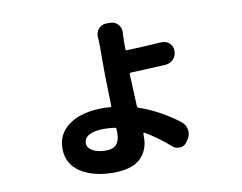

<svg xmlns="http://www.w3.org/2000/svg" viewBox="-77 -738 1154 916"><g transform="rotate(-10 500.0 -279.5)"><path d="M452.1 -106.4V-127.9Q452.1 -134.8 445.3 -135.7Q417 -139.6 392.6 -139.6Q346.7 -139.6 321.3 -126Q295.9 -112.3 295.9 -86.9Q295.9 -64.5 320.8 -50.3Q345.7 -36.1 385.7 -36.1Q452.1 -36.1 452.1 -106.4ZM763.7 -106.4Q783.2 -90.8 787.1 -66.4Q788.1 -60.5 788.1 -55.7Q788.1 -37.1 777.3 -20.5L770.5 -10.7Q758.8 7.8 737.3 10.7Q733.4 10.7 730.5 10.7Q711.9 10.7 698.2 -2Q638.7 -54.7 580.1 -87.9Q578.1 -88.9 576.2 -87.4Q574.2 -85.9 574.2 -84V-66.4Q574.2 -4.9 533.7 34.7Q493.2 74.2 401.4 74.2Q305.7 74.2 243.7 34.2Q181.6 -5.9 181.6 -81.1Q181.6 -153.3 241.7 -195.8Q301.8 -238.3 408.2 -238.3Q419.9 -238.3 439.5 -236.3Q447.3 -236.3 446.3 -243.2Q442.4 -371.1 442.4 -394.5V-535.2L440.4 -580.1Q440.4 -600.6 454.1 -616.2Q468.8 -632.8 491.2 -632.8H510.7Q533.2 -632.8 547.9 -616.2Q561.5 -600.6 561.5 -580.1L559.6 -536.1V-497.1Q559.6 -490.2 567.4 -490.2Q655.3 -493.2 733.4 -499Q735.4 -499 737.3 -499Q756.8 -499 772.5 -486.3Q789.1 -470.7 789.1 -447.3Q789.1 -424.8 774.4 -408.2Q758.8 -391.6 736.3 -389.6Q664.1 -385.7 567.4 -381.8Q559.6 -381.8 559.6 -375Q560.5 -347.7 566.4 -219.7Q567.4 -211.9 574.2 -210Q674.8 -174.8 763.7 -106.4Z"/></g></svg>

Font: Gen Jyuu Gothic Bold
Style: Bold
Weight: 700
Designer: [Source Han Sans]
Ryoko NISHIZUKA  (kana & ideographs); Paul D. Hunt (Latin, Greek & Cyrillic); Wenlong ZHANG  (bopomofo
Version: Version 1.002.20150607